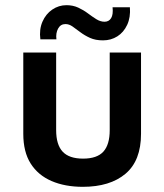

<svg xmlns="http://www.w3.org/2000/svg" viewBox="-20 -707 635 742"><path d="M300 15Q231 15 179 -7.5Q127 -30 98.5 -75Q70 -120 70 -190V-504H197V-204Q197 -148 222 -121Q247 -94 301 -94Q355 -94 379.5 -121Q404 -148 404 -204V-504H525V-190Q525 -86 465 -35.5Q405 15 300 15ZM198 -555H136Q131 -593 144 -623Q157 -653 182 -670Q207 -687 237 -687Q262 -687 282.5 -677.5Q303 -668 319.5 -655.5Q336 -643 352 -633Q368 -623 384 -623Q401 -623 409.5 -637Q418 -651 415 -679H482Q485 -640 471.5 -611Q458 -582 433.5 -566.5Q409 -551 378 -551Q349 -551 328 -560.5Q307 -570 290.5 -582.5Q274 -595 260.5 -604.5Q247 -614 233 -614Q214 -614 204.5 -596.5Q195 -579 198 -555Z"/></svg>

Font: Maven Pro SemiBold
Style: Regular
Weight: 600
Designer: Joe Prince
Foundry: Joe Prince
Version: Version 2.103